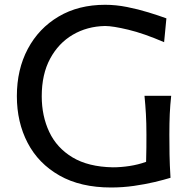

<svg xmlns="http://www.w3.org/2000/svg" viewBox="-20 -791 816 822"><path d="M605.5 -98.1Q606.4 -131.3 606.7 -159.2Q606.9 -187 606.9 -214.4Q606.9 -264.2 604.7 -302.5Q602.5 -340.8 598.6 -380.9H712.9Q708.5 -340.8 706.8 -302.5Q705.1 -264.2 705.1 -214.4Q705.1 -172.4 705.8 -129.2Q706.5 -85.9 710 -29.8Q683.1 -21.5 642.1 -11.7Q601.1 -2 553 4.9Q504.9 11.7 455.6 11.7Q324.7 11.7 234.6 -39.6Q144.5 -90.8 98.4 -179.2Q52.2 -267.6 52.2 -379.4Q52.2 -493.7 99.1 -581.8Q146 -669.9 231 -720.2Q315.9 -770.5 430.2 -770.5Q476.1 -770.5 523.9 -761Q571.8 -751.5 615.5 -738Q659.2 -724.6 692.4 -712.4L682.6 -610.4Q595.7 -647.9 529.3 -663.8Q462.9 -679.7 429.7 -679.7Q353 -678.2 291.7 -642.3Q230.5 -606.4 194.6 -539.8Q158.7 -473.1 158.7 -378.9Q158.7 -294.4 190.9 -226.1Q223.1 -157.7 290.5 -117.2Q357.9 -76.7 462.9 -74.7Q497.6 -74.7 534.4 -80.3Q571.3 -85.9 605.5 -98.1Z"/></svg>

Font: Pinar-FD Medium
Style: Regular
Weight: 500
Designer: Amin Abedi
Version: Version 3.000